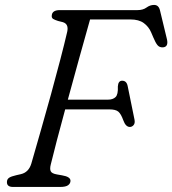

<svg xmlns="http://www.w3.org/2000/svg" viewBox="-20 -740 682 760"><path d="M185 -679.5Q187 -700 217 -700H524.5Q546 -700 560 -710.2Q574 -720.5 590 -720.5Q608.5 -720.5 613.5 -698L641 -584Q647.5 -554 624.5 -552.5Q611 -552 603.2 -561.5Q595.5 -571 587 -591.5L578 -612.5Q568.5 -634.5 549 -648.8Q529.5 -663 496.5 -663H336.5Q317.5 -596 294.2 -512Q271 -428 248.5 -345.5H407Q427 -345.5 437.5 -355.8Q448 -366 446.5 -398Q448 -420.5 463.5 -420.5Q481.5 -420.5 485.5 -398.5L512.5 -266Q515 -252 508.8 -244.8Q502.5 -237.5 494 -237.5Q477.5 -237.5 468 -264Q459 -289 448.5 -298Q438 -307 413 -307H238Q220 -241 205 -183.8Q190 -126.5 181 -89Q176.5 -71.5 180.8 -62.2Q185 -53 205.5 -49.5L225.5 -46Q259 -40.5 259 -24.5Q259 -14 249.8 -7Q240.5 0 218 0H31.5Q6 0 7.5 -21Q8 -31 16.2 -36.5Q24.5 -42 44.5 -46.5L62 -50.5Q93.5 -57.5 104 -92.5Q121.5 -153.5 141.8 -224.2Q162 -295 181.8 -366.5Q201.5 -438 218.2 -502.2Q235 -566.5 246 -614Q253 -645.5 228 -652.5L210 -657Q197 -661 190.2 -665.2Q183.5 -669.5 185 -679.5Z"/></svg>

Font: Fraunces 9pt SuperSoft Light
Style: Italic
Weight: 300
Italic angle: -16°
Version: Version 1.000;[b76b70a41]